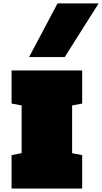

<svg xmlns="http://www.w3.org/2000/svg" viewBox="-20 -1098 594 1118"><path d="M356.9 -765.6H149.4L314.9 -1078.1H554.2ZM47.4 -687.5H458.5V-495.1L399.9 -483.9V-206.1L458.5 -194.8V0H47.4V-194.8L106 -206.1V-483.9L47.4 -495.1Z"/></svg>

Font: Holtwood One SC
Style: Regular
Weight: 400
Version: Version 1.000